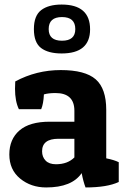

<svg xmlns="http://www.w3.org/2000/svg" viewBox="-20 -816 552 844"><path d="M46 -426Q46 -441 47 -458Q140 -508 247 -508Q354 -508 400.5 -467.5Q447 -427 447 -333V-120Q482 -113 502 -103V-16Q451 8 356 8Q346 -18 339 -55Q296 8 183 8Q116 8 68.5 -31Q21 -70 21 -137Q21 -204 65.5 -242.5Q110 -281 198 -281H307V-329Q307 -407 224 -407Q193 -407 173 -401Q171 -359 161 -336H63Q46 -371 46 -426ZM226 -94Q277 -94 307 -124V-206H237Q165 -206 165 -151Q165 -126 180.5 -110Q196 -94 226 -94ZM251 -796Q376 -796 376 -687Q376 -581 251 -581Q192 -581 160.5 -605Q129 -629 129 -688Q129 -747 161 -771.5Q193 -796 251 -796ZM194 -688Q194 -637 252.5 -637Q311 -637 311 -688Q311 -741 252.5 -741Q194 -741 194 -688Z"/></svg>

Font: Patua One
Style: Regular
Weight: 400
Designer: luciano Vergara
Foundry: Luciano Vergara
Version: Version 1.002